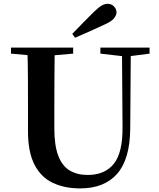

<svg xmlns="http://www.w3.org/2000/svg" viewBox="-20 -997 858 1035"><path d="M369.6 -814.5Q399.5 -844.9 428.8 -875.4Q458.2 -905.8 485.4 -932.2Q510.5 -956.6 527.4 -966.6Q544.3 -976.5 559.4 -976.5Q580.9 -976.5 594.5 -962.3Q608.1 -948.1 608.1 -930.5Q608.1 -916.4 595.7 -899.5Q583.2 -882.7 546.2 -865.9Q506.1 -846.9 465.8 -829Q425.5 -811.1 384.5 -793.6ZM411.6 18.6Q328.6 18.6 265.1 -11.1Q201.7 -40.8 166.3 -108.6Q130.9 -176.3 130.9 -290V-400.9Q130.9 -485.1 130.6 -570.6Q130.2 -656.1 127.5 -740.5H274.9Q273.9 -656.3 273.4 -571.6Q272.9 -486.9 272.9 -400.9V-305Q272.9 -213.4 293.8 -158.2Q314.7 -102.9 355.1 -78.4Q395.4 -53.9 453 -53.9Q545.1 -53.9 593.5 -114Q641.9 -174.1 640.5 -312.5L637.5 -740.5H685.2L682 -304.3Q680.6 -138.8 611.5 -60.1Q542.4 18.6 411.6 18.6ZM39.2 -707.9V-740.5H374.4V-707.9L218.8 -694.2H191.8ZM521.1 -707.9V-740.5H786.3V-707.9L674.7 -693.5H646.5Z"/></svg>

Font: Noto Serif HK
Style: Regular
Weight: 200
Designer: Ryoko NISHIZUKA 西塚涼子 (kana & ideographs); Frank Grießhammer (Latin, Greek & Cyrillic); Wenlong ZHANG 张文龙 (bopomofo); San
Foundry: Adobe
Version: Version 2.001;hotconv 1.1.0;makeotfexe 2.6.0